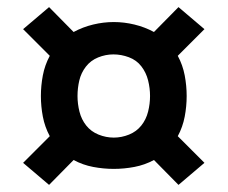

<svg xmlns="http://www.w3.org/2000/svg" viewBox="-20 -610 640 540"><path d="M482 -90 413 -160Q387 -146 358 -140.5Q329 -135 300 -135Q271 -135 242 -140.5Q213 -146 187 -160L118 -90L45 -152L80 -187L120 -227Q106 -253 100.5 -282Q95 -311 95 -340Q95 -369 100.5 -398Q106 -427 120 -453L45 -528L118 -590L187 -520Q213 -534 242 -541Q271 -548 300 -548Q329 -548 358 -541Q387 -534 413 -520L482 -590L555 -528L480 -453Q494 -427 499.5 -398Q505 -369 505 -340Q505 -311 499.5 -282Q494 -253 480 -227L555 -152ZM300 -223Q322 -223 343 -231.5Q364 -240 377.5 -257Q391 -274 396.5 -296Q402 -318 402 -340Q402 -362 396.5 -384Q391 -406 377.5 -423.5Q364 -441 342.5 -449Q321 -457 299 -457Q277 -457 256 -448.5Q235 -440 221.5 -422.5Q208 -405 203 -383.5Q198 -362 198 -340Q198 -318 203.5 -296Q209 -274 222.5 -257Q236 -240 257 -231.5Q278 -223 300 -223Z"/></svg>

Font: Iosevka Custom Extended
Style: Bold
Weight: 700
Width: 7
Monospace: yes
Designer: Belleve Invis
Foundry: Belleve Invis
Version: Version 11.2.4; ttfautohint (v1.8.4)